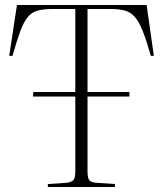

<svg xmlns="http://www.w3.org/2000/svg" viewBox="-20 -750 654 770"><path d="M172 0V-12L247 -17Q265 -19 273.5 -27Q282 -35 282 -63V-363H112L114 -381H282V-714H195Q157 -714 133 -708Q109 -702 92.5 -683Q76 -664 62 -626.5Q48 -589 30 -526H17L48 -730H568L597 -526H585Q567 -589 552 -626.5Q537 -664 520 -683Q503 -702 479.5 -708Q456 -714 420 -714H331V-381H499V-363H331V-63Q331 -36 338 -27.5Q345 -19 365 -17L441 -12V0Z"/></svg>

Font: Literata 72pt ExtraLight
Style: Regular
Weight: 200
Designer: Latin by Veronika Burian and Jose Scaglione. Greek by Irene Vlachou. Cyrillic by Vera Evstafieva.
Foundry: TypeTogether
Version: Version 3.002